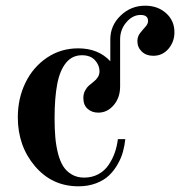

<svg xmlns="http://www.w3.org/2000/svg" viewBox="-20 -636 627 668"><path d="M416 -151.9Q413.6 -129.4 407.7 -107.9Q401.9 -86.4 389.2 -64.2Q376.5 -42 359.1 -25.4Q341.8 -8.8 314.2 1.7Q286.6 12.2 252.9 12.2Q161.1 12.2 101.6 -57.9Q42 -127.9 42 -228Q42 -293.5 68.4 -347.9Q94.7 -402.3 143.1 -435.1Q191.4 -467.8 252 -467.8Q322.3 -467.8 363.8 -422.9V-499Q363.8 -547.4 399.7 -581.8Q435.5 -616.2 484.9 -616.2Q528.8 -616.2 557.9 -590.1Q586.9 -564 586.9 -523.9Q586.9 -490.7 566.2 -466.3Q545.4 -441.9 513.2 -441.9Q488.8 -441.9 473.4 -456.5Q458 -471.2 458 -493.2Q458 -508.8 467.3 -520.8Q476.6 -532.7 485.8 -542.7Q495.1 -552.7 495.1 -563Q495.1 -584 469.2 -584Q441.4 -584 419.7 -558.6Q397.9 -533.2 397.9 -499V-338.9V-335Q397.9 -296.4 375.7 -270.3Q353.5 -244.1 321.8 -244.1Q299.8 -244.1 284.9 -257.3Q270 -270.5 270 -294.9Q270 -309.6 275.9 -320.6Q281.7 -331.5 289.8 -338.6Q297.9 -345.7 306.2 -352.1Q314.5 -358.4 320.3 -367.4Q326.2 -376.5 326.2 -388.2Q326.2 -409.2 310.5 -426.5Q294.9 -443.8 265.1 -443.8Q231 -443.8 209.5 -417.2Q188 -390.6 179 -343Q169.9 -295.4 169.9 -224.1Q169.9 -187.5 172.4 -158.9Q174.8 -130.4 181.6 -103Q188.5 -75.7 199.7 -57.9Q210.9 -40 229.5 -29.1Q248 -18.1 272.9 -18.1Q300.3 -18.1 322.3 -30Q344.2 -42 357.9 -62.3Q371.6 -82.5 379.4 -105Q387.2 -127.4 390.1 -151.9Z"/></svg>

Font: Flanker Steampunk
Style: Bold
Weight: 700
Designer: Alexey Kryukov, Leonardo Di Lena
Foundry: Alexey Kryukov, Leonardo Di Lena
Version: 1.210